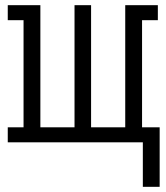

<svg xmlns="http://www.w3.org/2000/svg" viewBox="-20 -550 640 742"><path d="M532 172V0H10V-58H71V-472H10V-530H136V-58H268V-530H332V-58H464V-530H590V-472H529V-58H597V172Z"/></svg>

Font: Iosevka Curly Slab LtEx
Style: Regular
Weight: 300
Width: 7
Monospace: yes
Designer: Belleve Invis
Foundry: Belleve Invis
Version: Version 11.1.0; ttfautohint (v1.8.3)